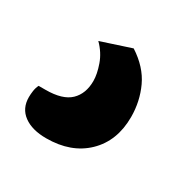

<svg xmlns="http://www.w3.org/2000/svg" viewBox="-71 -85 334 341"><g transform="rotate(30 96.0 85.0)"><path d="M115 -23Q146 -3 159 25Q172 53 172 85Q172 134 141.5 163.5Q111 193 60 193Q31 193 14 180.5Q-3 168 -3 145Q-3 139 -2 132Q-1 125 2 119H16Q51 119 66.5 104Q82 89 82 63Q82 49 75.5 30.5Q69 12 54 -3Z"/></g></svg>

Font: Baloo Paaji 2 Medium
Style: Regular
Weight: 500
Designer: Shuchita Grover, Noopur Datye and Ek Type
Foundry: Ek Type
Version: Version 1.640;hotconv 1.0.111;makeotfexe 2.5.65597; ttfautoh